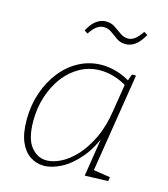

<svg xmlns="http://www.w3.org/2000/svg" viewBox="-111 -823 802 917"><g transform="rotate(15 290.0 -364.5)"><path d="M190 7Q153 7 122 -13.5Q91 -34 73 -76Q55 -118 55 -185Q55 -256 76 -318Q97 -380 135 -428Q173 -476 224.5 -503Q276 -530 336 -530Q369 -530 406 -520Q443 -510 484 -485L471 -484L485 -523H505L425 -20L414 -37L510 -22L507 -2L392 2L426 -215L436 -223Q408 -143 365 -92Q322 -41 276 -17Q230 7 190 7ZM196 -21Q228 -21 265.5 -39.5Q303 -58 338.5 -96Q374 -134 402.5 -193Q431 -252 443 -333L466 -476L473 -461Q437 -483 402.5 -493Q368 -503 335 -503Q281 -503 235.5 -478Q190 -453 157 -409.5Q124 -366 105.5 -309Q87 -252 87 -188Q87 -100 119 -60.5Q151 -21 196 -21ZM417 -655Q392 -655 373 -668Q354 -681 336.5 -694Q319 -707 297 -707Q279 -707 262.5 -695Q246 -683 229 -657L212 -668Q232 -705 254.5 -720.5Q277 -736 300 -736Q326 -736 345 -723Q364 -710 382.5 -697Q401 -684 422 -684Q439 -684 455 -696Q471 -708 489 -735L507 -724Q486 -687 464 -671Q442 -655 417 -655Z"/></g></svg>

Font: Bitter Thin ExtraLight
Style: Italic
Weight: 250
Italic angle: -9°
Version: Version 2.002